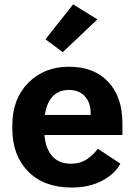

<svg xmlns="http://www.w3.org/2000/svg" viewBox="-20 -831 601 866"><path d="M35.6 -250Q35.6 -130.4 106.9 -57.7Q178.2 14.9 303.2 14.9Q382.1 14.9 440.3 -15.7Q498.5 -46.4 522.9 -93L421.1 -160.2Q402.3 -133.5 372.1 -113Q341.8 -92.5 300.5 -92.5Q241 -92.5 210.4 -133.1Q179.9 -173.6 179.9 -242.4V-273.4Q179.9 -344 208.3 -384.6Q236.6 -425.3 291 -425.3Q337.9 -425.3 363.4 -395.9Q388.9 -366.5 388.7 -323.7V-312.5H134.5V-222.2H532.2V-274.2Q532.2 -394 468 -462Q403.8 -530 291.3 -530Q179.4 -530 107.5 -457.5Q35.6 -385 35.6 -265.6ZM185.1 -653.8 263.2 -595.7 419.2 -743.7 309.8 -811.3Z"/></svg>

Font: Roboto Flex
Style: Regular
Weight: 400
Designer: Berlow after Robertson
Foundry: Google
Version: Version 3.200;gftools[0.9.32]